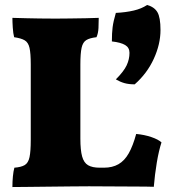

<svg xmlns="http://www.w3.org/2000/svg" viewBox="-20 -751 681 774"><path d="M399 -75Q433 -75 457.5 -89Q482 -103 499 -133Q516 -163 529 -211Q562 -208 590 -198.5Q618 -189 631 -177Q620 -143 612 -95Q604 -47 600 2Q571 1 525.5 1Q480 1 430.5 0.5Q381 0 339 0Q313 0 268.5 0.5Q224 1 175.5 1.5Q127 2 87 2.5Q47 3 30 3Q30 -19 32 -40Q34 -61 38 -75Q65 -77 79.5 -85.5Q94 -94 99 -117.5Q104 -141 104 -187V-491Q104 -536 99 -558Q94 -580 79.5 -588.5Q65 -597 37 -601Q33 -616 31.5 -639.5Q30 -663 30 -679Q62 -678 87 -677.5Q112 -677 139.5 -676.5Q167 -676 204 -676Q228 -676 261 -676.5Q294 -677 326 -677.5Q358 -678 378 -679Q378 -659 377 -638Q376 -617 369 -601Q342 -598 328 -589.5Q314 -581 309 -558.5Q304 -536 304 -491V-192Q304 -146 311 -120.5Q318 -95 335 -85Q352 -75 382 -75ZM573 -731Q602 -723 614.5 -702Q627 -681 627 -630Q627 -573 600 -514Q573 -455 523 -411Q499 -411 481.5 -416Q464 -421 447 -431Q479 -463 490.5 -487.5Q502 -512 502 -538Q502 -559 484.5 -569.5Q467 -580 431 -584Q431 -618 434 -641.5Q437 -665 447 -699Q487 -701 519 -708.5Q551 -716 573 -731Z"/></svg>

Font: Vollkorn Black
Style: Regular
Weight: 900
Designer: Friedrich Althausen
Foundry: Friedrich Althausen
Version: Version 5.000